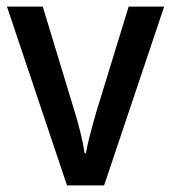

<svg xmlns="http://www.w3.org/2000/svg" viewBox="-20 -559 517 579"><path d="M182 0H294L475 -539H368L270 -220C258 -178 244 -127 239 -97H235C230 -134 217 -185 204 -226L109 -539H1Z"/></svg>

Font: Noto Sans Arabic SemCond Med
Style: Regular
Weight: 500
Width: 4
Designer: Monotype Design Team, Nadine Chahine, Nizar Qandah and Khaled Hosny
Foundry: Monotype Imaging Inc.
Version: Version 2.012